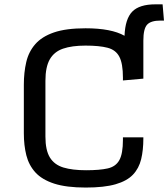

<svg xmlns="http://www.w3.org/2000/svg" viewBox="-20 -846 769 877"><path d="M371.6 10.7Q283.2 10.7 227.5 -7.3Q171.9 -25.4 141.8 -58.3Q111.8 -91.3 100.3 -136.7Q88.9 -182.1 88.9 -237.3V-459Q88.9 -515.1 99.9 -562.3Q110.8 -609.4 140.9 -644Q170.9 -678.7 226.3 -697.8Q281.7 -716.8 370.6 -716.8Q488.3 -716.8 548.8 -682.6Q551.8 -759.8 584.2 -793Q616.7 -826.2 689.9 -826.2H722.7L729 -752H712.9Q668.9 -752 651.9 -733.2Q634.8 -714.4 634.8 -660.6V-486.8L541.5 -478.5V-491.7Q541.5 -555.7 525.1 -586.9Q508.8 -618.2 471.2 -627.9Q433.6 -637.7 370.6 -637.7Q308.6 -637.7 268.1 -623.8Q227.5 -609.9 207.5 -575Q187.5 -540 187.5 -477.1V-222.2Q187.5 -159.7 208 -126.5Q228.5 -93.3 269.8 -80.8Q311 -68.4 373.5 -68.4Q435.1 -68.4 471.9 -76.7Q508.8 -85 525.1 -114.5Q541.5 -144 541.5 -207V-218.8H634.8V-213.9Q634.8 -160.6 624.8 -118.9Q614.7 -77.1 587.4 -48.3Q560.1 -19.5 508.1 -4.4Q456.1 10.7 371.6 10.7Z"/></svg>

Font: Monda
Style: Regular
Weight: 400
Designer: Vernon Adams
Foundry: Vernon Adams
Version: Version 2.100; ttfautohint (v1.8.3)